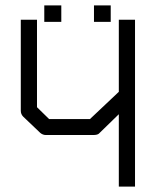

<svg xmlns="http://www.w3.org/2000/svg" viewBox="-20 -739 580 711"><path d="M480 -666V-48H420V-316L346 -244Q340 -239 325 -239H150Q138.5 -239 129 -247L66 -307Q57 -316 57 -329V-666H117V-342L162 -298H313L420 -399V-666ZM144 -719H207V-658H144ZM328 -719H390V-658H328Z"/></svg>

Font: 3270 Nerd Font
Style: Regular
Weight: 400
Monospace: yes
Version: Version 3.0.1;Nerd Fonts 3.3.0